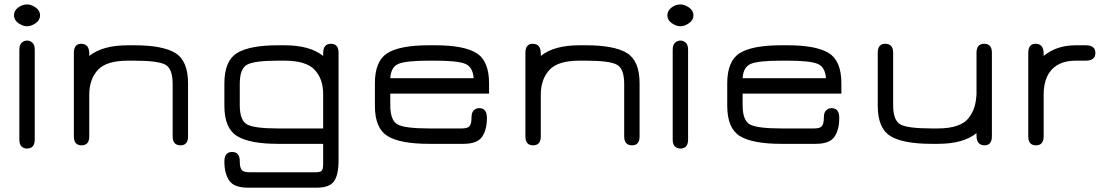

<svg xmlns="http://www.w3.org/2000/svg" viewBox="-20 -657 5075 877"><path d="M68.4 -429.7Q68.4 -452.1 79.1 -461.9Q89.8 -471.7 103.5 -471.7Q117.2 -471.7 127.9 -461.9Q138.7 -452.1 138.7 -429.7V-19.5Q138.7 21.5 102.5 21.5Q88.9 21.5 78.6 12.2Q68.4 2.9 68.4 -19.5ZM103.5 -636.7Q123 -636.7 143.1 -622.6Q163.1 -608.4 163.1 -586.9Q163.1 -565.4 143.1 -551.3Q123 -537.1 103.5 -537.1Q84 -537.1 64 -551.3Q43.9 -565.4 43.9 -586.9Q43.9 -608.4 63 -622.6Q82 -636.7 103.5 -636.7Z M564.5 -379.9Q465.8 -379.9 426.8 -337.4Q387.7 -294.9 387.7 -223.6V-34.2Q387.7 6.8 352.5 6.8Q317.4 6.8 317.4 -34.2V-415Q317.4 -457 350.6 -457Q387.7 -457 387.7 -412.1V-401.4Q448.2 -450.2 564.5 -450.2H592.8Q723.6 -450.2 781.2 -414.6Q838.9 -378.9 838.9 -276.4V-34.2Q838.9 6.8 804.7 6.8Q768.6 6.8 768.6 -34.2V-273.4Q768.6 -343.8 734.9 -361.8Q701.2 -379.9 592.8 -379.9Z M1526.4 75.2Q1526.4 142.6 1505.4 171.4Q1484.4 200.2 1427.7 200.2H1112.3Q1048.8 200.2 1026.9 167.5Q1004.9 134.8 1004.9 81.1Q1004.9 37.1 1040 37.1Q1075.2 37.1 1075.2 79.1Q1075.2 108.4 1084 119.1Q1092.8 129.9 1119.1 129.9H1420.9Q1443.4 129.9 1449.7 122.6Q1456.1 115.2 1456.1 90.8V0H1249Q1120.1 0 1062.5 -35.6Q1004.9 -71.3 1004.9 -173.8V-276.4Q1004.9 -378.9 1062.5 -414.6Q1120.1 -450.2 1251 -450.2H1279.3Q1395.5 -450.2 1456.1 -401.4V-413.1Q1456.1 -457 1491.2 -457Q1526.4 -457 1526.4 -416ZM1249 -70.3H1456.1V-227.5Q1456.1 -296.9 1417 -338.4Q1377.9 -379.9 1279.3 -379.9H1251Q1142.6 -379.9 1108.9 -361.8Q1075.2 -343.8 1075.2 -273.4V-176.8Q1075.2 -106.4 1108.9 -88.4Q1142.6 -70.3 1249 -70.3Z M2213.9 -276.4V-229.5H1762.7V-176.8Q1762.7 -106.4 1796.4 -88.4Q1830.1 -70.3 1939.5 -70.3H2089.8Q2116.2 -70.3 2125 -81.1Q2133.8 -91.8 2133.8 -121.1Q2133.8 -143.6 2144.5 -153.3Q2155.3 -163.1 2168.9 -163.1Q2204.1 -163.1 2204.1 -118.2Q2204.1 -64.5 2182.1 -32.2Q2160.2 0 2096.7 0H1939.5Q1807.6 0 1750 -35.6Q1692.4 -71.3 1692.4 -173.8V-276.4Q1692.4 -378.9 1750 -414.6Q1807.6 -450.2 1939.5 -450.2H1967.8Q2098.6 -450.2 2156.2 -414.6Q2213.9 -378.9 2213.9 -276.4ZM1967.8 -379.9H1939.5Q1834 -379.9 1799.8 -365.2Q1765.6 -350.6 1762.7 -299.8H2143.6Q2139.6 -351.6 2104.5 -365.7Q2069.3 -379.9 1967.8 -379.9Z M2627 -379.9Q2528.3 -379.9 2489.3 -337.4Q2450.2 -294.9 2450.2 -223.6V-34.2Q2450.2 6.8 2415 6.8Q2379.9 6.8 2379.9 -34.2V-415Q2379.9 -457 2413.1 -457Q2450.2 -457 2450.2 -412.1V-401.4Q2510.7 -450.2 2627 -450.2H2655.3Q2786.1 -450.2 2843.8 -414.6Q2901.4 -378.9 2901.4 -276.4V-34.2Q2901.4 6.8 2867.2 6.8Q2831.1 6.8 2831.1 -34.2V-273.4Q2831.1 -343.8 2797.4 -361.8Q2763.7 -379.9 2655.3 -379.9Z M3052.7 -429.7Q3052.7 -452.1 3063.5 -461.9Q3074.2 -471.7 3087.9 -471.7Q3101.6 -471.7 3112.3 -461.9Q3123 -452.1 3123 -429.7V-19.5Q3123 21.5 3086.9 21.5Q3073.2 21.5 3063 12.2Q3052.7 2.9 3052.7 -19.5ZM3087.9 -636.7Q3107.4 -636.7 3127.4 -622.6Q3147.5 -608.4 3147.5 -586.9Q3147.5 -565.4 3127.4 -551.3Q3107.4 -537.1 3087.9 -537.1Q3068.4 -537.1 3048.3 -551.3Q3028.3 -565.4 3028.3 -586.9Q3028.3 -608.4 3047.4 -622.6Q3066.4 -636.7 3087.9 -636.7Z M3823.2 -276.4V-229.5H3372.1V-176.8Q3372.1 -106.4 3405.8 -88.4Q3439.5 -70.3 3548.8 -70.3H3699.2Q3725.6 -70.3 3734.4 -81.1Q3743.2 -91.8 3743.2 -121.1Q3743.2 -143.6 3753.9 -153.3Q3764.6 -163.1 3778.3 -163.1Q3813.5 -163.1 3813.5 -118.2Q3813.5 -64.5 3791.5 -32.2Q3769.5 0 3706.1 0H3548.8Q3417 0 3359.4 -35.6Q3301.8 -71.3 3301.8 -173.8V-276.4Q3301.8 -378.9 3359.4 -414.6Q3417 -450.2 3548.8 -450.2H3577.1Q3708 -450.2 3765.6 -414.6Q3823.2 -378.9 3823.2 -276.4ZM3577.1 -379.9H3548.8Q3443.4 -379.9 3409.2 -365.2Q3375 -350.6 3372.1 -299.8H3752.9Q3749 -351.6 3713.9 -365.7Q3678.7 -379.9 3577.1 -379.9Z M4263.7 -70.3Q4316.4 -70.3 4352.5 -83Q4388.7 -95.7 4406.2 -120.1Q4423.8 -144.5 4431.2 -168.9Q4438.5 -193.4 4440.4 -226.6V-416Q4440.4 -457 4475.6 -457Q4510.7 -457 4510.7 -416V-35.2Q4510.7 6.8 4477.5 6.8Q4440.4 6.8 4440.4 -38.1V-48.8Q4379.9 0 4263.7 0H4235.4Q4104.5 0 4046.9 -35.6Q3989.3 -71.3 3989.3 -173.8V-416Q3989.3 -457 4023.4 -457Q4059.6 -457 4059.6 -416V-176.8Q4059.6 -106.4 4093.3 -88.4Q4127 -70.3 4235.4 -70.3Z M4894.5 -379.9Q4822.3 -379.9 4784.7 -339.8Q4747.1 -299.8 4747.1 -223.6V-34.2Q4747.1 6.8 4711.9 6.8Q4676.8 6.8 4676.8 -34.2V-415Q4676.8 -457 4710 -457Q4747.1 -457 4747.1 -412.1V-401.4Q4805.7 -450.2 4894.5 -450.2H4939.5Q4983.4 -450.2 4983.4 -415Q4983.4 -379.9 4939.5 -379.9Z"/></svg>

Font: Jura
Style: DemiBold
Weight: 600
Version: Version 2.4